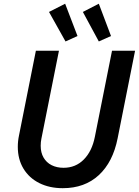

<svg xmlns="http://www.w3.org/2000/svg" viewBox="-20 -988 735 1016"><path d="M74.2 -210.9Q74.2 -241.2 80.6 -271.5L169.9 -719.7H292L199.2 -254.9Q195.3 -236.8 195.3 -216.3Q195.3 -180.2 210.7 -153.8Q226.1 -127.4 253.4 -113.8Q280.8 -100.1 316.4 -100.1Q379.9 -100.1 423.3 -143.8Q466.8 -187.5 481.9 -263.7L572.8 -719.7H694.8L602.5 -256.3Q577.6 -130.4 502.9 -61.3Q428.2 7.8 312 7.8Q241.7 7.8 187.7 -19.3Q133.8 -46.4 104 -95.9Q74.2 -145.5 74.2 -210.9ZM239.3 -924.8 324.7 -968.3 390.1 -797.4 326.7 -768.6ZM418.5 -924.8 502.9 -968.3 567.4 -797.4 502.9 -768.6Z"/></svg>

Font: Reddit Sans Fudge SmBold Italic
Style: Regular
Weight: 600
Italic angle: -11.25°
Designer: Stephen Hutchings
Version: Version 1.013